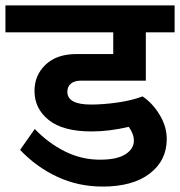

<svg xmlns="http://www.w3.org/2000/svg" viewBox="-41 -682 663 707"><path d="M207 -344Q207 -297 294 -297Q339 -297 391.5 -304.5Q444 -312 484 -327Q521 -302 547 -259Q573 -216 573 -170Q573 -91 510.5 -43Q448 5 337 5Q248 5 171 -30.5Q94 -66 33 -130L87 -207Q137 -155 198 -124.5Q259 -94 327 -94Q390 -94 421 -114Q452 -134 452 -164Q452 -189 433 -215Q362 -198 296 -198Q191 -198 138.5 -240Q86 -282 86 -347Q86 -405 127 -444Q168 -483 241 -483H376V-563H-21V-662H602V-563H496V-385H257Q233 -385 220 -374Q207 -363 207 -344Z"/></svg>

Font: MartelSansBold
Style: Bold
Weight: 700
Designer: Dan Reynolds and Mathieu Réguer
Foundry: Dan Reynolds and Mathieu Réguer
Version: Version 1.002; ttfautohint (v1.1) -l 5 -r 5 -G 72 -x 0 -D la